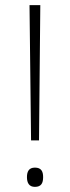

<svg xmlns="http://www.w3.org/2000/svg" viewBox="-20 -716 273 748"><path d="M132 -169 137 -696H95L101 -169ZM85 -26C85 -4 93 12 116 12C141 12 148 -3 148 -26C148 -48 141 -63 116 -63C92 -63 85 -47 85 -26Z"/></svg>

Font: Noto Sans Kannada ExtraCondensed ExtraLight
Style: Regular
Weight: 200
Width: 2
Designer: Jelle Bosma - Monotype Design Team
Foundry: Monotype Imaging Inc.
Version: Version 2.005